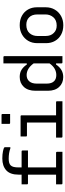

<svg xmlns="http://www.w3.org/2000/svg" viewBox="788 -1602 825 2440"><g transform="rotate(-90 1200.0 -381.5)"><path d="M78 -81H201V-438H89Q78 -438 78 -449V-519H201V-557Q201 -664 256 -714Q311 -764 406 -764Q459 -764 499 -755.5Q539 -747 547 -739Q550 -736 550 -731V-662H535Q478 -683 402 -683Q346 -683 320 -659Q305 -644 299 -619.5Q293 -595 293 -560V-519H497Q508 -519 508 -508V-438H293V-81H480Q491 -81 491 -70V0H89Q78 0 78 -11Z M672 -81H863V-451H697Q686 -451 686 -462V-532H944Q955 -532 955 -521V-81H1123Q1134 -81 1134 -70V0H683Q672 0 672 -11ZM846 -774H961Q972 -774 972 -763V-665H857Q846 -665 846 -676Z M1443 -543Q1496 -543 1534 -519.5Q1572 -496 1600 -453H1615V-750H1696Q1707 -750 1707 -739V0H1626Q1615 0 1615 -11V-81H1600Q1572 -38 1532.5 -14Q1493 10 1441 10Q1364 10 1315.5 -42Q1267 -94 1267 -185V-342Q1267 -437 1315.5 -490Q1364 -543 1443 -543ZM1389 -106Q1417 -78 1467 -78Q1507 -78 1544 -97.5Q1581 -117 1615 -164V-366Q1581 -412 1544 -433.5Q1507 -455 1467 -455Q1417 -455 1387.5 -422Q1358 -389 1358 -327V-200Q1358 -137 1389 -106Z M2100 -543Q2169 -543 2220 -515Q2271 -487 2299.5 -437.5Q2328 -388 2328 -324V-213Q2328 -147 2298 -96.5Q2268 -46 2216.5 -17.5Q2165 11 2100 11Q2031 11 1980 -17Q1929 -45 1900.5 -94.5Q1872 -144 1872 -208V-319Q1872 -386 1902 -436Q1932 -486 1983.5 -514.5Q2035 -543 2100 -543ZM2105 -459Q2036 -459 1999.5 -418.5Q1963 -378 1963 -316V-215Q1963 -147 2002 -110Q2037 -73 2095 -73Q2164 -73 2200.5 -115Q2237 -157 2237 -216V-317Q2237 -388 2199 -424Q2164 -459 2105 -459Z"/></g></svg>

Font: Recursive Mn Lnr St
Style: Regular
Weight: 400
Monospace: yes
Version: Version 1.079;hotconv 1.0.112;makeotfexe 2.5.65598; ttfautoh